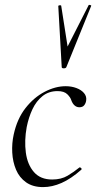

<svg xmlns="http://www.w3.org/2000/svg" viewBox="-20 -751 393 784"><path d="M156 13Q114 13 86.5 -6.5Q59 -26 45.5 -58Q32 -90 30 -128Q28 -166 36 -202Q50 -266 84 -309.5Q118 -353 162 -376Q206 -399 248 -399Q272 -399 292 -391.5Q312 -384 323 -371Q334 -358 332 -342Q331 -331 324.5 -322Q318 -313 304 -313Q293 -313 284.5 -320.5Q276 -328 271 -342Q268 -353 255 -366Q242 -379 215 -379Q179 -379 153.5 -358.5Q128 -338 112.5 -305Q97 -272 89 -232Q79 -177 85.5 -128Q92 -79 118.5 -48.5Q145 -18 193 -18Q230 -18 256 -33.5Q282 -49 304 -67Q307 -69 311 -65Q315 -61 312 -58Q270 -21 231.5 -4Q193 13 156 13ZM232 -477 218 -726Q218 -729 224 -729.5Q230 -730 230 -727L256 -561L342 -730Q343 -732 348.5 -730.5Q354 -729 352 -726L251 -477Q249 -472 240.5 -472Q232 -472 232 -477Z"/></svg>

Font: Cormorant Light
Style: Italic
Weight: 300
Italic angle: -10°
Designer: Christian Thalmann (Catharsis Fonts)
Foundry: Catharsis Fonts
Version: Version 4.000